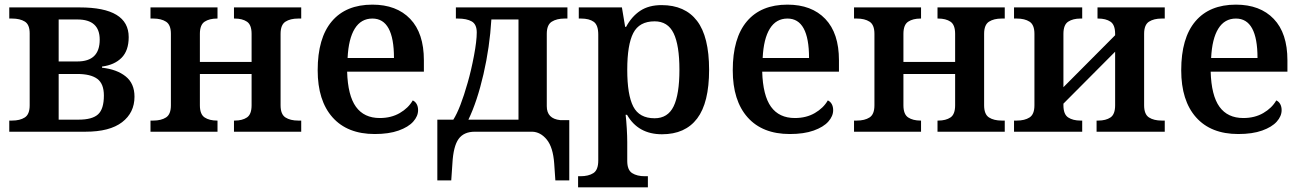

<svg xmlns="http://www.w3.org/2000/svg" viewBox="-20 -568 5617 828"><path d="M20 -48H32Q66 -48 87 -61.5Q108 -75 108 -114V-424Q108 -462 87 -475Q66 -488 32 -488H20V-536H324Q535 -536 535 -408Q535 -350 504.5 -319Q474 -288 420 -281V-276Q484 -269 522 -238.5Q560 -208 560 -151Q560 -82 506.5 -41Q453 0 349 0H20ZM314 -303Q410 -303 410 -397Q410 -484 314 -484H233V-303ZM319 -52Q378 -52 403 -75Q428 -98 428 -156Q428 -207 399.5 -228Q371 -249 313 -249H233V-52Z M629 -48H641Q675 -48 696 -61.5Q717 -75 717 -114V-422Q717 -461 696 -474.5Q675 -488 641 -488H629V-536H918V-488H916Q883 -488 862.5 -474.5Q842 -461 842 -422V-301H1065V-422Q1065 -461 1045 -474.5Q1025 -488 992 -488H989V-536H1279V-488H1266Q1232 -488 1211 -474.5Q1190 -461 1190 -422V-114Q1190 -75 1211 -61.5Q1232 -48 1266 -48H1279V0H989V-48H992Q1025 -48 1045 -61.5Q1065 -75 1065 -114V-249H842V-114Q842 -75 862.5 -61.5Q883 -48 916 -48H918V0H629Z M1350 -265Q1350 -404 1411 -476Q1472 -548 1586 -548Q1690 -548 1749 -486.5Q1808 -425 1808 -308V-259H1477Q1480 -156 1515 -107.5Q1550 -59 1618 -59Q1667 -59 1704 -80.5Q1741 -102 1760 -135Q1771 -130 1777 -119Q1783 -108 1783 -93Q1783 -67 1762 -43.5Q1741 -20 1699 -5Q1657 10 1596 10Q1478 10 1414 -62Q1350 -134 1350 -265ZM1679 -318Q1679 -488 1586 -488Q1537 -488 1510 -444.5Q1483 -401 1479 -318Z M1866 -52H1935Q1965 -99 1997 -212Q2012 -264 2024 -327.5Q2036 -391 2036 -428Q2036 -463 2014.5 -475.5Q1993 -488 1954 -488H1946V-536H2427V-488H2415Q2381 -488 2359.5 -474.5Q2338 -461 2338 -422V-110Q2338 -56 2396 -50H2435V210H2375L2370 137Q2365 67 2338 34Q2311 1 2275 0H2028Q1980 0 1957.5 31.5Q1935 63 1931 137L1926 210H1866ZM2216 -52V-484H2099Q2092 -365 2065 -248Q2038 -131 2000 -52Z M2473 192H2483Q2518 192 2539 178.5Q2560 165 2560 124V-419Q2560 -460 2540.5 -474Q2521 -488 2486 -488H2476V-536H2662L2676 -452H2680Q2704 -497 2741 -521.5Q2778 -546 2833 -546Q2934 -546 2986 -478Q3038 -410 3038 -267Q3038 -125 2986.5 -57Q2935 11 2835 11Q2732 11 2684 -73H2678Q2681 -48 2683 -14Q2685 20 2685 45V126Q2685 165 2706 178.5Q2727 192 2761 192H2774V240H2473ZM2910 -267Q2910 -373 2885 -424.5Q2860 -476 2803 -476Q2737 -476 2711 -425.5Q2685 -375 2685 -267Q2685 -159 2711 -108.5Q2737 -58 2803 -58Q2860 -58 2885 -109.5Q2910 -161 2910 -267Z M3140 -265Q3140 -404 3201 -476Q3262 -548 3376 -548Q3480 -548 3539 -486.5Q3598 -425 3598 -308V-259H3267Q3270 -156 3305 -107.5Q3340 -59 3408 -59Q3457 -59 3494 -80.5Q3531 -102 3550 -135Q3561 -130 3567 -119Q3573 -108 3573 -93Q3573 -67 3552 -43.5Q3531 -20 3489 -5Q3447 10 3386 10Q3268 10 3204 -62Q3140 -134 3140 -265ZM3469 -318Q3469 -488 3376 -488Q3327 -488 3300 -444.5Q3273 -401 3269 -318Z M3663 -48H3675Q3709 -48 3730 -61.5Q3751 -75 3751 -114V-422Q3751 -461 3730 -474.5Q3709 -488 3675 -488H3663V-536H3952V-488H3950Q3917 -488 3896.5 -474.5Q3876 -461 3876 -422V-301H4099V-422Q4099 -461 4079 -474.5Q4059 -488 4026 -488H4023V-536H4313V-488H4300Q4266 -488 4245 -474.5Q4224 -461 4224 -422V-114Q4224 -75 4245 -61.5Q4266 -48 4300 -48H4313V0H4023V-48H4026Q4059 -48 4079 -61.5Q4099 -75 4099 -114V-249H3876V-114Q3876 -75 3896.5 -61.5Q3917 -48 3950 -48H3952V0H3663Z M4353 -48H4365Q4399 -48 4420 -61.5Q4441 -75 4441 -114V-422Q4441 -461 4420 -474.5Q4399 -488 4365 -488H4353V-536H4647V-488H4640Q4607 -488 4586.5 -474.5Q4566 -461 4566 -422V-192L4789 -416V-422Q4789 -461 4769 -474.5Q4749 -488 4716 -488H4713V-536H5003V-488H4990Q4956 -488 4935 -474.5Q4914 -461 4914 -422V-114Q4914 -75 4935 -61.5Q4956 -48 4990 -48H5003V0H4709V-48H4716Q4749 -48 4769 -61.5Q4789 -75 4789 -114V-345L4566 -121V-114Q4566 -75 4586.5 -61.5Q4607 -48 4640 -48H4647V0H4353Z M5074 -265Q5074 -404 5135 -476Q5196 -548 5310 -548Q5414 -548 5473 -486.5Q5532 -425 5532 -308V-259H5201Q5204 -156 5239 -107.5Q5274 -59 5342 -59Q5391 -59 5428 -80.5Q5465 -102 5484 -135Q5495 -130 5501 -119Q5507 -108 5507 -93Q5507 -67 5486 -43.5Q5465 -20 5423 -5Q5381 10 5320 10Q5202 10 5138 -62Q5074 -134 5074 -265ZM5403 -318Q5403 -488 5310 -488Q5261 -488 5234 -444.5Q5207 -401 5203 -318Z"/></svg>

Font: Noto Serif SemiBold
Style: Regular
Weight: 600
Designer: Monotype Design Team
Foundry: Monotype Imaging Inc.
Version: Version 1.001